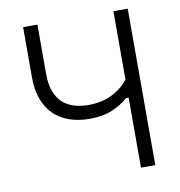

<svg xmlns="http://www.w3.org/2000/svg" viewBox="-79 -773 792 846"><g transform="rotate(-10 317.0 -350.0)"><path d="M548 -700V0H484V-313H472Q443 -287 401 -269Q359 -251 299 -251Q250 -251 209.5 -265Q169 -279 140.5 -306.5Q112 -334 96 -376Q80 -418 80 -474V-700H144V-478Q144 -434 155.5 -402.5Q167 -371 188 -351Q209 -331 238.5 -321.5Q268 -312 305 -312Q363 -312 408 -333.5Q453 -355 484 -394V-700Z"/></g></svg>

Font: Space Grotesk Light
Style: Regular
Weight: 300
Designer: Florian Karsten
Foundry: Florian Karsten
Version: Version 2.000